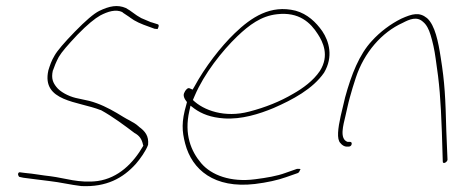

<svg xmlns="http://www.w3.org/2000/svg" viewBox="-20 -591 1557 647"><path d="M44 -10C38 -6 42 3 45 5L59 8C86 11 117 16 146 19C182 23 219 32 254 36C338 40 394 10 438 -39C452 -55 472 -83 479 -103C482 -133 469 -149 448 -164V-165H447C440 -172 430 -178 417 -185C403 -192 389 -201 374 -210C345 -227 315 -242 281 -251L235 -261C210 -267 182 -282 170 -298C159 -312 152 -326 158 -353L159 -355C163 -367 169 -382 178 -399C188 -416 208 -439 241 -474C274 -508 300 -529 318 -539C343 -552 370 -561 393 -550V-549L417 -533L418 -532C435 -519 456 -510 482 -501L501 -494H502C506 -494 509 -493 511 -493C517 -504 515 -508 512 -509L490 -516H489C477 -521 467 -525 456 -530C435 -541 423 -554 404 -564C376 -576 349 -571 314 -554C296 -545 268 -521 232 -484C196 -447 173 -420 164 -404C153 -386 148 -370 143 -354C119 -248 244 -250 319 -220H320C360 -198 400 -168 433 -143C450 -134 458 -122 462 -103L463 -100C429 -41 379 9 309 19C247 27 198 9 151 3C122 0 92 -6 66 -8L50 -10C49 -10 47 -11 44 -10Z M603 -282C594 -270 602 -257 610 -247L608 -239C591 -181 593 -149 604 -107C627 -19 702 45 839 29C880 24 916 16 944 6L984 -8C986 -9 989 -12 991 -18C993 -20 994 -21 989 -22H981L941 -8C914 2 879 8 840 13C757 24 692 -1 658 -41C624 -81 600 -138 618 -217L622 -235L635 -225C660 -207 691 -195 735 -192C794 -188 854 -207 902 -227C966 -255 1034 -291 1072 -346C1104 -400 1089 -452 1066 -486C1045 -516 1016 -544 976 -555C892 -576 827 -533 771 -479C724 -434 670 -364 635 -299L629 -289L620 -293C614 -296 609 -292 603 -283ZM630 -254 636 -268C668 -343 728 -419 780 -469C820 -507 860 -537 913 -543C988 -552 1027 -514 1051 -476C1068 -450 1091 -404 1058 -352C1036 -319 1000 -293 968 -275C924 -249 874 -229 820 -215C737 -193 666 -219 630 -254ZM636 -268Z M1128 -200C1119 -159 1114 -122 1127 -109C1133 -101 1142 -97 1147 -97H1155C1160 -97 1164 -100 1165 -105C1166 -110 1164 -113 1159 -113H1151C1123 -123 1137 -170 1144 -200C1149 -221 1153 -242 1159 -263C1165 -284 1171 -306 1179 -329C1207 -414 1266 -482 1337 -514C1360 -526 1385 -537 1406 -517C1417 -508 1425 -493 1431 -473C1438 -450 1444 -424 1448 -394C1461 -308 1465 -256 1469 -146L1472 -48C1471 -35 1488 -45 1488 -53L1484 -149C1481 -261 1479 -311 1465 -398C1457 -450 1446 -506 1419 -530C1393 -551 1370 -545 1332 -528C1296 -510 1261 -484 1233 -453C1191 -408 1164 -340 1143 -263Z"/></svg>

Font: Stray Cat
Style: ExLtObl
Weight: 200
Version: Version 1.0